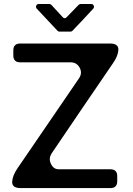

<svg xmlns="http://www.w3.org/2000/svg" viewBox="-20 -958 679 978"><path d="M176.8 -937.5H231.4Q238.3 -937.5 242.2 -932.6Q264.6 -908.2 299.8 -870.1Q303.7 -865.2 309.6 -865.2Q315.4 -865.2 319.3 -870.1Q345.7 -896.5 380.9 -933.6Q384.8 -937.5 390.6 -937.5H445.3Q454.1 -937.5 457.5 -929.2Q460.9 -920.9 455.1 -914.1Q400.4 -854.5 348.6 -800.8Q344.7 -796.9 338.9 -796.9H282.2Q276.4 -796.9 272.5 -801.8L167 -914.1Q161.1 -920.9 164.6 -929.2Q168 -937.5 176.8 -937.5ZM540 -736.3Q387.7 -736.3 82 -736.3Q65.4 -736.3 56.6 -727.5Q47.9 -718.8 47.9 -702.1Q47.9 -693.4 47.9 -674.8Q47.9 -658.2 56.6 -649.4Q65.4 -640.6 82 -640.6Q168 -640.6 338.9 -640.6Q371.1 -640.6 385.7 -613.3Q400.4 -585.9 382.8 -559.6Q304.7 -445.3 226.6 -331.1Q148.4 -216.8 70.3 -102.5Q43.9 -64.5 42 -32.2Q42 -31.2 42 -30.3Q42 0 85 0Q237.3 0 543 0Q559.6 0 568.4 -8.8Q577.1 -17.6 577.1 -34.2Q577.1 -43 577.1 -61.5Q577.1 -78.1 568.4 -86.9Q559.6 -95.7 543 -95.7Q455.1 -95.7 279.3 -95.7Q252 -95.7 239.3 -124Q225.6 -151.4 245.1 -179.7Q322.3 -293.9 399.4 -407.2Q477.5 -521.5 554.7 -634.8Q581.1 -671.9 583 -704.1Q583 -705.1 583 -706.1Q583 -736.3 540 -736.3Z"/></svg>

Font: DeepSea
Style: Medium
Weight: 500
Designer: Stem
Version: Version 3.019;git-0a5106e0b